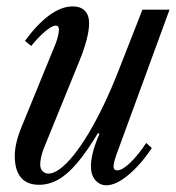

<svg xmlns="http://www.w3.org/2000/svg" viewBox="-20 -554 536 585"><path d="M304 10.5Q284 10.5 270.5 -5.2Q257 -21 257 -47Q257 -65.5 263 -89.8Q269 -114 283 -146L278.5 -148.5Q244.5 -92 215 -57.2Q185.5 -22.5 157.5 -6.8Q129.5 9 99 9Q62 9 43.5 -13.5Q25 -36 25 -78.5Q25 -117.5 46 -168L143 -405Q152 -425.5 155.8 -440Q159.5 -454.5 159.5 -463.5Q159.5 -476 150 -476Q142.5 -476 131 -468.5Q119.5 -461 105.2 -447.2Q91 -433.5 75 -414L56 -429.5Q93.5 -480.5 130.2 -507.5Q167 -534.5 202 -534.5Q225 -534.5 238.2 -521.5Q251.5 -508.5 251.5 -483Q251.5 -462.5 244 -433.2Q236.5 -404 222 -368.5L113.5 -102Q108 -88 105.2 -75Q102.5 -62 102.5 -52.5Q102.5 -39.5 110 -32.2Q117.5 -25 127.5 -25Q143.5 -25 163.2 -39.8Q183 -54.5 205 -82Q227 -109.5 249.8 -147.5Q272.5 -185.5 295 -232.2Q317.5 -279 338.5 -332L414 -524.5H496.5L335 -83.5Q326 -58 326 -46.5Q326 -35 337.5 -35Q352.5 -35 376.8 -58.2Q401 -81.5 425.5 -118.5L442.5 -103Q409 -52.5 371.2 -21Q333.5 10.5 304 10.5Z"/></svg>

Font: Libre Caslon Condensed
Style: Italic
Weight: 400
Italic angle: -22.583°
Designer: Pablo Impallari, Rodrigo Fuenzalida, Katja Schimmel, Ertekin Erdin
Foundry: Pablo Impallari, Rodrigo Fuenzalida
Version: Version 2.000;gftools[0.9.33]